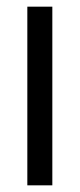

<svg xmlns="http://www.w3.org/2000/svg" viewBox="-20 -556 239 576"><path d="M62 0H137V-536H62Z"/></svg>

Font: Mluvka
Style: Regular
Weight: 400
Designer: Modified by Jiří Krblich, Original typeface by Gumpita Rahayu
Foundry: Gumpita Rahayu & Jiří Krblich
Version: Version 2.000;Glyphs 3.1.1 (3134)